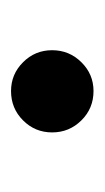

<svg xmlns="http://www.w3.org/2000/svg" viewBox="59 -237 190 348"><g transform="rotate(90 154.0 -63.0)"><path d="M145 12Q114.5 12 92.8 -9.8Q71 -31.5 71 -62.5Q71 -93.5 92.8 -115.5Q114.5 -137.5 145 -137.5Q176.5 -137.5 198.2 -115.5Q220 -93.5 220 -62.5Q220 -31.5 198.2 -9.8Q176.5 12 145 12Z"/></g></svg>

Font: League Spartan Thin Medium
Style: Regular
Weight: 500
Version: Version 2.002